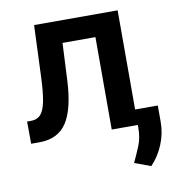

<svg xmlns="http://www.w3.org/2000/svg" viewBox="-83 -622 849 900"><g transform="rotate(-10 342.0 -172.0)"><path d="M536.2 0H411.9V-440H255.3L246.8 -264.2Q240.4 -127.8 198.3 -63.9Q156.2 0 68.2 0H28.4L27.7 -105.8H46.5Q74.9 -105.8 91.8 -123.4Q108.7 -141 117.4 -184.3Q126.1 -227.6 128.9 -304L138.5 -545.5H536.2ZM565 201 487.9 172.6Q505.3 135.7 520.8 98.5Q536.2 61.4 536.2 11.7V-73.5H644.2V5Q644.2 59.7 622.9 111.2Q601.6 162.6 565 201Z"/></g></svg>

Font: Linik Sans SemiBold
Style: Regular
Weight: 600
Designer: Rasmus Andersson (font), Cristiano Sobral (main changes)
Foundry: rsms
Version: Version 3.018;June 1, 2022;FontCreator 14.0.0.2814 64-bit; t